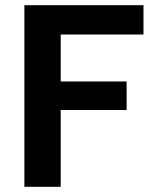

<svg xmlns="http://www.w3.org/2000/svg" viewBox="-20 -720 608 740"><path d="M74 0V-700H533V-587H214V-406H468V-296H214V0Z"/></svg>

Font: DM Sans 9pt ExtraBold
Style: Regular
Weight: 800
Version: Version 4.004;gftools[0.9.30]